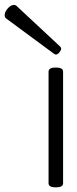

<svg xmlns="http://www.w3.org/2000/svg" viewBox="-166 -770 320 801"><path d="M66.9 11.7Q36.6 11.7 36.6 -5.4V-471.2Q36.6 -488.3 66.9 -488.3Q97.2 -488.3 97.2 -471.2V-5.4Q97.2 11.7 66.9 11.7ZM67.4 -542.5Q64 -542.5 59.6 -545.4L-139.6 -692.4Q-146.5 -697.3 -146.5 -706.5Q-146.5 -718.3 -136.2 -731.9Q-122.1 -749.5 -107.9 -749.5Q-101.1 -749.5 -96.2 -744.6L85 -575.7Q89.4 -571.3 89.4 -566.9Q89.4 -561 82 -551.8Q74.7 -542.5 67.4 -542.5Z"/></svg>

Font: Gayathri Thin
Style: Regular
Weight: 100
Designer: Binoy Dominic <binoy.domenic@gmail.com>
Foundry: SMC
Version: Version 1.000